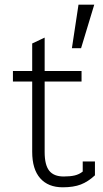

<svg xmlns="http://www.w3.org/2000/svg" viewBox="-20 -782 439 817"><path d="M314 -762H381L325 -577H286ZM117 -136V-435H35V-480H117V-597L170 -622V-480H327V-435H170V-135Q170 -80 189.5 -55.5Q209 -31 251 -31Q279 -31 298 -35.5Q317 -40 332 -52V-95H384V-36Q355 -9 324 3Q293 15 247 15Q185 15 151 -23.5Q117 -62 117 -136Z"/></svg>

Font: Pridi ExtraLight
Style: Regular
Weight: 275
Designer: Katatrad Team
Foundry: CadsonDemak
Version: Version 1.001